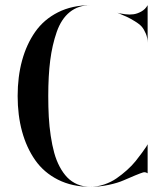

<svg xmlns="http://www.w3.org/2000/svg" viewBox="-20 -720 631 740"><path d="M432 -671Q435 -670 441 -668.5Q447 -667 463.5 -665Q480 -663 494.5 -665Q509 -667 524.5 -675.5Q540 -684 549 -700V-555Q549 -574 542 -590.5Q535 -607 526.5 -617Q518 -627 499 -638.5Q480 -650 469 -655Q458 -660 432 -671ZM328 0Q355 0 381.5 -9Q408 -18 429 -32.5Q450 -47 469.5 -64.5Q489 -82 503 -99.5Q517 -117 527.5 -131.5Q538 -146 544 -155L549 -164V-52Q540 -58 531.5 -55.5Q523 -53 501 -44Q479 -35 456.5 -25Q434 -15 399 -7.5Q364 0 328 0H329H328H327Q327 0 328 0Q258 0 203.5 -27.5Q149 -55 115.5 -103Q82 -151 65 -213.5Q48 -276 48 -350Q48 -424 65 -486.5Q82 -549 115.5 -597Q149 -645 203.5 -672.5Q258 -700 329 -700Q282 -700 249 -673.5Q216 -647 198.5 -596.5Q181 -546 173.5 -487Q166 -428 166 -350Q166 -307 168 -270Q170 -233 175.5 -196.5Q181 -160 189 -131Q197 -102 210 -77.5Q223 -53 239.5 -36Q256 -19 278.5 -9.5Q301 0 328 0Z"/></svg>

Font: Oscilla
Style: Regular
Weight: 400
Designer: Ryan Lin
Version: Version 1.0